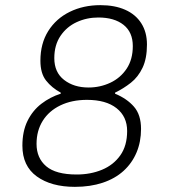

<svg xmlns="http://www.w3.org/2000/svg" viewBox="-20 -716 655 746"><path d="M271 10Q179 10 123 -30.5Q67 -71 67 -150Q67 -206 87 -246.5Q107 -287 141 -313Q175 -339 216 -352V-356Q181 -375 159 -403Q137 -431 137 -480Q137 -547 167.5 -595.5Q198 -644 251 -670Q304 -696 370 -696Q426 -696 466.5 -678Q507 -660 529 -625.5Q551 -591 551 -543Q551 -489 534 -453Q517 -417 488.5 -394.5Q460 -372 427 -356V-352Q473 -333 500.5 -301.5Q528 -270 528 -215Q528 -165 510.5 -123.5Q493 -82 460 -52Q427 -22 379 -6Q331 10 271 10ZM278 -38Q332 -38 376.5 -56.5Q421 -75 447.5 -112.5Q474 -150 474 -207Q474 -263 433 -295.5Q392 -328 318 -328Q259 -328 214.5 -306.5Q170 -285 146 -246.5Q122 -208 122 -157Q122 -102 159.5 -70Q197 -38 278 -38ZM324 -376Q369 -376 408.5 -394.5Q448 -413 472 -449Q496 -485 496 -537Q496 -591 460 -619.5Q424 -648 362 -648Q317 -648 278 -630Q239 -612 215 -576.5Q191 -541 191 -490Q191 -435 229 -405.5Q267 -376 324 -376Z"/></svg>

Font: Chivo Medium Thin
Style: Italic
Weight: 250
Italic angle: -8.05°
Version: Version 2.002